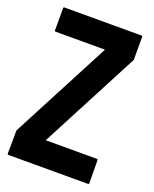

<svg xmlns="http://www.w3.org/2000/svg" viewBox="-132 -771 678 847"><g transform="rotate(20 207.0 -348.0)"><path d="M385.7 0H12.7Q7.8 0 7.8 -4.9L8.8 -113.8L253.9 -582H22Q17.6 -582 17.6 -585.9V-690.9Q17.6 -695.8 22 -695.8H383.8Q388.7 -695.8 388.7 -690.9V-583L145 -117.2H385.7Q389.6 -117.2 389.6 -111.8L390.6 -4.9Q390.6 0 385.7 0Z"/></g></svg>

Font: Bayon
Style: Regular
Weight: 400
Designer: Danh Hong
Version: Version 8.001; ttfautohint (v1.8.3)